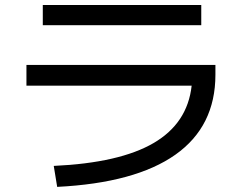

<svg xmlns="http://www.w3.org/2000/svg" viewBox="-20 -726 978 769"><path d="M747.6 -382.8H85.9V-465.8H842.8V-426.8Q842.8 -219.7 682.4 -106.4Q522 6.8 209 22.5L195.3 -61.5Q459.5 -73.7 595.2 -153.1Q731 -232.4 747.6 -382.8ZM151.4 -706.1H786.1V-625H151.4Z"/></svg>

Font: Pretendard Medium
Style: Regular
Weight: 500
Designer: Base glyphs from Inter by Rasmus Andersson; Hangeul glyphs from Noto Sans CJK(Source Han Sans) by Jang Soo-young and Kan
Foundry: Kil Hyung-jin
Version: Version 1.309